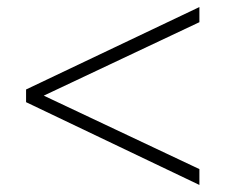

<svg xmlns="http://www.w3.org/2000/svg" viewBox="-20 -558 640 545"><path d="M54 -268V-304L546 -538V-495L82 -276V-297L546 -78V-33Z"/></svg>

Font: Muli ExtraLight
Style: Regular
Weight: 250
Designer: Vernon Adams
Foundry: Vernon Adams
Version: Version 2.100; ttfautohint (v1.8.1.43-b0c9)